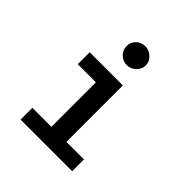

<svg xmlns="http://www.w3.org/2000/svg" viewBox="-185 -796 921 921"><g transform="rotate(45 275.0 -336.0)"><path d="M100 0V-80H229V-382H106V-463H331V-80H450V0ZM275 -545Q248 -545 229 -564Q210 -583 210 -609Q210 -636 228.5 -654Q247 -672 275 -672Q301 -672 321 -653Q341 -634 341 -609Q341 -583 321 -564Q301 -545 275 -545Z"/></g></svg>

Font: Inconsolata SemiExpanded SemiBold
Style: Regular
Weight: 600
Width: 6
Monospace: yes
Designer: Raph Levien, Cyreal, Brenton Simpson
Foundry: Raph Levien, Cyreal, Google
Version: Version 3.001; ttfautohint (v1.8.2.53-6de2)